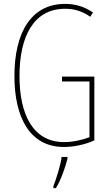

<svg xmlns="http://www.w3.org/2000/svg" viewBox="-20 -744 560 985"><path d="M298 -351V-326H439V-40C402 -26 354 -15 309 -15C149 -15 80 -157 80 -354C80 -556 152 -699 314 -699C355 -699 398 -690 443 -658L457 -680C408 -713 362 -724 314 -724C138 -724 54 -574 54 -354C54 -143 132 10 308 10C355 10 415 -1 464 -24V-351ZM326 71V61H296C292 101 268 175 254 211V221H267C294 176 314 117 326 71Z"/></svg>

Font: Noto Sans Armenian ExtraCondensed Thin
Style: Regular
Weight: 100
Width: 2
Designer: Monotype Design Team
Foundry: Monotype Imaging Inc.
Version: Version 2.008